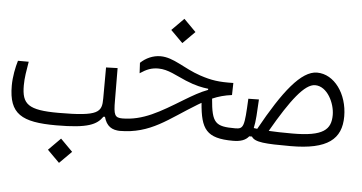

<svg xmlns="http://www.w3.org/2000/svg" viewBox="-53 -699 1864 989"><g transform="rotate(5 879.0 -204.5)"><path d="M252 2C418 2 461.4 -21.5 490.7 -63.5H498.5C511.7 -16.1 539.1 2 584 2C599.1 2 610.4 -7.8 610.4 -34.7C610.4 -54.7 604.5 -63 589.8 -63C548.8 -63 542.5 -76.2 542.5 -153.8L541.5 -319.3L481.9 -317.4L481.4 -157.2C481.4 -85.9 466.8 -63 258.3 -63C100.6 -63 67.9 -91.3 67.9 -188.5C67.9 -228.5 74.7 -264.6 82.5 -312H26.9C16.6 -278.3 6.3 -228.5 6.3 -181.6C6.3 -35.6 72.3 2 252 2ZM283.2 193.4 345.7 130.9 283.2 67.9 220.7 130.9Z M1166 2C1189.5 2 1205.1 -5.9 1205.1 -36.1C1205.1 -57.6 1196.3 -63 1171.9 -63C1069.3 -63 1050.3 -78.6 1040 -205.1C1071.3 -218.8 1103 -227.5 1140.6 -232.4L1142.1 -294.9C1066.9 -293 1028.3 -298.8 969.2 -318.4C880.9 -348.1 825.2 -399.4 756.8 -399.4C717.8 -399.4 680.7 -382.3 653.8 -356.4L656.7 -302.7C690.4 -325.2 715.3 -335.4 751.5 -335.4C801.8 -335.4 845.7 -307.1 897.5 -285.6C948.7 -264.2 984.9 -257.3 1015.6 -253.9V-248C975.1 -232.9 940.4 -212.4 895.5 -185.5C779.3 -114.7 695.3 -63 585.9 -63C564 -63 551.8 -52.7 551.8 -31.2C551.8 -7.3 563 2 578.6 2C740.7 2 824.2 -80.6 970.2 -168.5C976.1 -171.9 981.9 -175.3 987.8 -178.7C998.5 -43.5 1027.8 2 1166 2ZM862.3 -476.6 924.8 -539.1 862.3 -602.1 799.8 -539.1Z M1463.9 3.4C1655.8 3.4 1726.1 -55.7 1726.1 -172.9C1726.1 -289.1 1656.7 -385.7 1567.4 -385.7C1485.8 -385.7 1396.5 -271.5 1285.2 -70.3C1278.8 -70.8 1272.5 -71.8 1267.1 -72.8C1275.4 -107.9 1277.3 -157.2 1280.8 -221.7L1226.1 -220.7C1219.2 -76.7 1216.3 -63 1171.9 -63L1166 2C1206.5 2 1231.4 -7.8 1247.6 -28.3H1261.7C1278.8 0 1332.5 3.4 1463.9 3.4ZM1345.2 -64.9C1441.4 -232.4 1509.8 -320.3 1563 -320.3C1626.5 -320.3 1666.5 -235.4 1666.5 -175.3C1666.5 -99.6 1627.9 -62 1467.8 -62C1417.5 -62 1377.9 -63 1345.2 -64.9Z"/></g></svg>

Font: Cascadia Mono NF Light
Style: Regular
Weight: 300
Monospace: yes
Designer: Aaron Bell
Foundry: Saja Typeworks
Version: Version 2404.023